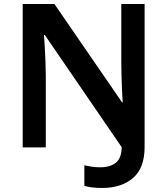

<svg xmlns="http://www.w3.org/2000/svg" viewBox="-20 -734 833 956"><path d="M488 202Q459 202 437 199Q415 196 400 191V89Q417 93 436.5 96Q456 99 479 99Q528 99 556.5 76.5Q585 54 586 -1L203 -560H199Q201 -535 203 -498.5Q205 -462 206.5 -424Q208 -386 208 -355V0H93V-714H251L588 -224H591Q589 -250 587.5 -285Q586 -320 585 -356.5Q584 -393 584 -422V-714H700V-2Q700 103 642 152.5Q584 202 488 202Z"/></svg>

Font: Noto Sans Gujarati SemiBold
Style: Regular
Weight: 600
Designer: Jelle Bosma - Monotype Design Team, Universal Thirst
Foundry: Monotype Imaging Inc.
Version: Version 2.106; ttfautohint (v1.8.4.7-5d5b)